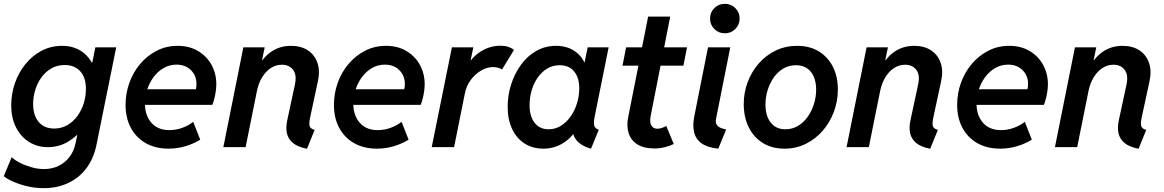

<svg xmlns="http://www.w3.org/2000/svg" viewBox="-22 -768 6073 1002"><path d="M207 213.9Q163.1 213.9 122.6 204.6Q82 195.3 49.3 181.2Q16.6 167 -2.4 151.4L39.1 52.2Q55.2 67.9 82.5 81.8Q109.9 95.7 142.8 105Q175.8 114.3 207.5 114.3Q249.5 114.3 283.4 97.9Q317.4 81.5 340.6 51.3Q363.8 21 372.1 -20L381.3 -63H365.2L395.5 -117.2L451.7 -393.6L431.2 -442.9H460L475.6 -521H584.5L481.9 -14.2Q466.8 60.5 428 111.1Q389.2 161.6 332.5 187.7Q275.9 213.9 207 213.9ZM227.5 0Q173.3 0 130.1 -26.9Q86.9 -53.7 61.8 -102.8Q36.6 -151.9 36.6 -218.8Q36.6 -278.8 55.9 -334.2Q75.2 -389.6 110.8 -433.6Q146.5 -477.5 195.1 -503.2Q243.7 -528.8 302.2 -528.8Q357.4 -528.8 398.4 -503.4Q439.5 -478 462.4 -430.9Q485.4 -383.8 485.4 -318.8Q485.4 -259.3 466.3 -202.6Q447.3 -146 412.6 -100.1Q377.9 -54.2 330.8 -27.1Q283.7 0 227.5 0ZM261.2 -97.2Q298.8 -97.2 329.6 -115Q360.4 -132.8 381.8 -162.4Q403.3 -191.9 414.8 -228.5Q426.3 -265.1 426.3 -303.2Q426.3 -364.7 396.2 -396.7Q366.2 -428.7 315.4 -428.7Q277.3 -428.7 247.1 -411.6Q216.8 -394.5 195.3 -365.5Q173.8 -336.4 162.4 -299.8Q150.9 -263.2 150.9 -225.1Q150.9 -166.5 179.7 -131.8Q208.5 -97.2 261.2 -97.2Z M857.9 7.8Q789.1 7.8 738.5 -21Q688 -49.8 660.6 -101.3Q633.3 -152.8 633.3 -220.7Q633.3 -280.3 653.1 -335.7Q672.9 -391.1 709.5 -434.3Q746.1 -477.5 795.9 -503.2Q845.7 -528.8 904.8 -528.8Q966.3 -528.8 1011.7 -501.7Q1057.1 -474.6 1082 -429.2Q1106.9 -383.8 1106.9 -328.6Q1106.9 -310.5 1104 -290.8Q1101.1 -271 1096.4 -252.7Q1091.8 -234.4 1085.9 -220.7H713.9L728.5 -302.2H1000Q1002 -309.6 1002.7 -316.4Q1003.4 -323.2 1003.4 -329.6Q1003.4 -373 974.6 -401.9Q945.8 -430.7 898.9 -430.7Q862.8 -430.7 832.5 -413.3Q802.2 -396 780.3 -366.7Q758.3 -337.4 746.3 -301Q734.4 -264.6 734.4 -227.1Q734.4 -166 768.1 -127.4Q801.8 -88.9 861.8 -88.9Q897 -88.9 930.4 -101.3Q963.9 -113.8 986.3 -132.3L1022.9 -39.1Q988.3 -17.6 945.8 -4.9Q903.3 7.8 857.9 7.8Z M1580.1 8.3Q1532.2 -1 1507.3 -21.5Q1482.4 -42 1475.6 -71.5Q1468.8 -101.1 1476.6 -138.2L1517.1 -326.7Q1527.8 -377.4 1507.3 -403.8Q1486.8 -430.2 1449.2 -430.2Q1417.5 -430.2 1390.9 -412.6Q1364.3 -395 1345.5 -363.8Q1326.7 -332.5 1318.4 -291L1259.8 0H1143.6L1248 -521H1359.4L1345.7 -454.1H1363.8L1320.3 -410.2Q1350.1 -468.8 1394.5 -498.8Q1439 -528.8 1497.1 -528.8Q1548.3 -528.8 1584 -505.6Q1619.6 -482.4 1634.3 -440.9Q1648.9 -399.4 1637.2 -344.7L1596.2 -153.8Q1589.4 -121.6 1594.5 -108.4Q1599.6 -95.2 1620.1 -90.3Z M1945.3 7.8Q1876.5 7.8 1825.9 -21Q1775.4 -49.8 1748 -101.3Q1720.7 -152.8 1720.7 -220.7Q1720.7 -280.3 1740.5 -335.7Q1760.3 -391.1 1796.9 -434.3Q1833.5 -477.5 1883.3 -503.2Q1933.1 -528.8 1992.2 -528.8Q2053.7 -528.8 2099.1 -501.7Q2144.5 -474.6 2169.4 -429.2Q2194.3 -383.8 2194.3 -328.6Q2194.3 -310.5 2191.4 -290.8Q2188.5 -271 2183.8 -252.7Q2179.2 -234.4 2173.3 -220.7H1801.3L1815.9 -302.2H2087.4Q2089.4 -309.6 2090.1 -316.4Q2090.8 -323.2 2090.8 -329.6Q2090.8 -373 2062 -401.9Q2033.2 -430.7 1986.3 -430.7Q1950.2 -430.7 1919.9 -413.3Q1889.6 -396 1867.7 -366.7Q1845.7 -337.4 1833.7 -301Q1821.8 -264.6 1821.8 -227.1Q1821.8 -166 1855.5 -127.4Q1889.2 -88.9 1949.2 -88.9Q1984.4 -88.9 2017.8 -101.3Q2051.3 -113.8 2073.7 -132.3L2110.4 -39.1Q2075.7 -17.6 2033.2 -4.9Q1990.7 7.8 1945.3 7.8Z M2231 0 2336.4 -521H2448.2L2434.1 -453.6H2445.8L2417 -420.9Q2428.2 -448.7 2453.9 -473.6Q2479.5 -498.5 2514.4 -513.9Q2549.3 -529.3 2587.9 -529.3Q2615.7 -529.3 2634 -522.2Q2652.3 -515.1 2660.2 -507.3L2597.7 -404.8Q2591.8 -410.6 2578.1 -414.3Q2564.5 -418 2550.8 -418Q2521.5 -418 2490.7 -400.9Q2460 -383.8 2436 -352.5Q2412.1 -321.3 2403.8 -279.3L2347.7 0Z M2813.5 7.8Q2757.8 7.8 2715.8 -19Q2673.8 -45.9 2650.6 -95Q2627.4 -144 2627.4 -210.4Q2627.4 -271 2645.5 -327.6Q2663.6 -384.3 2696.8 -429.9Q2730 -475.6 2776.6 -502.2Q2823.2 -528.8 2879.9 -528.8Q2936 -528.8 2976.1 -502Q3016.1 -475.1 3033.2 -429.7L2979.5 -443.4H3075.7L3022 -408.7L3044.9 -521H3154.3L3081.5 -159.7Q3075.7 -132.3 3078.6 -115.2Q3081.5 -98.1 3103 -90.8L3062.5 7.8Q3033.7 0.5 3011.5 -14.2Q2989.3 -28.8 2977.5 -49.1Q2965.8 -69.3 2968.8 -92.3L3021.5 -67.4H2918.5L2997.1 -106.9Q2963.4 -50.3 2916.7 -21.2Q2870.1 7.8 2813.5 7.8ZM2841.3 -93.3Q2876.5 -93.3 2905.8 -111.8Q2935.1 -130.4 2956.5 -161.1Q2978 -191.9 2989.5 -229.7Q3001 -267.6 3001 -306.6Q3001 -362.8 2974.1 -395.3Q2947.3 -427.7 2898.9 -427.7Q2862.8 -427.7 2833.7 -410.2Q2804.7 -392.6 2783.9 -362.8Q2763.2 -333 2752.4 -295.7Q2741.7 -258.3 2741.7 -218.8Q2741.7 -161.1 2768.1 -127.2Q2794.4 -93.3 2841.3 -93.3Z M3394 6.8Q3337.9 6.8 3304.4 -14.4Q3271 -35.6 3259 -72.5Q3247.1 -109.4 3255.9 -154.3L3360.4 -681.2H3475.6L3374 -165Q3367.2 -130.4 3377 -113.3Q3386.7 -96.2 3409.2 -96.2Q3422.4 -96.2 3435.1 -101.3Q3447.8 -106.4 3455.1 -110.8L3494.1 -16.6Q3475.1 -6.8 3448.2 0Q3421.4 6.8 3394 6.8ZM3226.6 -425.3 3245.6 -521H3563.5L3544.4 -425.3Z M3726.6 7.8Q3669.9 2 3639.4 -20Q3608.9 -42 3600.3 -78.1Q3591.8 -114.3 3601.6 -162.1L3672.9 -521H3789.1L3714.8 -147.9Q3710.9 -127.4 3719 -116.2Q3727.1 -105 3741 -99.9Q3754.9 -94.7 3767.6 -92.3ZM3760.7 -594.2Q3728 -594.2 3705.8 -616.7Q3683.6 -639.2 3683.6 -671.4Q3683.6 -703.6 3705.8 -725.8Q3728 -748 3760.7 -748Q3793 -748 3815.4 -725.8Q3837.9 -703.6 3837.9 -671.4Q3837.9 -639.2 3815.4 -616.7Q3793 -594.2 3760.7 -594.2Z M4071.8 7.8Q4006.3 7.8 3958.5 -22.2Q3910.6 -52.2 3885 -104.7Q3859.4 -157.2 3859.4 -224.6Q3859.4 -284.7 3879.9 -339.4Q3900.4 -394 3937.7 -436.8Q3975.1 -479.5 4026.1 -504.2Q4077.1 -528.8 4138.2 -528.8Q4204.1 -528.8 4251.7 -499.5Q4299.3 -470.2 4325 -418.9Q4350.6 -367.7 4350.6 -300.8Q4350.6 -240.7 4330.1 -185.3Q4309.6 -129.9 4272.2 -86.4Q4234.9 -43 4183.8 -17.6Q4132.8 7.8 4071.8 7.8ZM4076.7 -93.3Q4113.3 -93.3 4143.1 -111.3Q4172.9 -129.4 4193.8 -159.4Q4214.8 -189.5 4226.1 -226.3Q4237.3 -263.2 4237.3 -300.3Q4237.3 -338.4 4225.1 -367.2Q4212.9 -396 4189.5 -411.9Q4166 -427.7 4131.8 -427.7Q4094.7 -427.7 4065.2 -409.9Q4035.6 -392.1 4015.1 -362.3Q3994.6 -332.5 3983.6 -296.1Q3972.7 -259.8 3972.7 -222.2Q3972.7 -184.1 3984.6 -155Q3996.6 -126 4019.8 -109.6Q4043 -93.3 4076.7 -93.3Z M4832.5 8.3Q4784.7 -1 4759.8 -21.5Q4734.9 -42 4728 -71.5Q4721.2 -101.1 4729 -138.2L4769.5 -326.7Q4780.3 -377.4 4759.8 -403.8Q4739.3 -430.2 4701.7 -430.2Q4669.9 -430.2 4643.3 -412.6Q4616.7 -395 4597.9 -363.8Q4579.1 -332.5 4570.8 -291L4512.2 0H4396L4500.5 -521H4611.8L4598.1 -454.1H4616.2L4572.8 -410.2Q4602.5 -468.8 4647 -498.8Q4691.4 -528.8 4749.5 -528.8Q4800.8 -528.8 4836.4 -505.6Q4872.1 -482.4 4886.7 -440.9Q4901.4 -399.4 4889.6 -344.7L4848.6 -153.8Q4841.8 -121.6 4846.9 -108.4Q4852.1 -95.2 4872.6 -90.3Z M5197.8 7.8Q5128.9 7.8 5078.4 -21Q5027.8 -49.8 5000.5 -101.3Q4973.1 -152.8 4973.1 -220.7Q4973.1 -280.3 4992.9 -335.7Q5012.7 -391.1 5049.3 -434.3Q5085.9 -477.5 5135.7 -503.2Q5185.5 -528.8 5244.6 -528.8Q5306.2 -528.8 5351.6 -501.7Q5397 -474.6 5421.9 -429.2Q5446.8 -383.8 5446.8 -328.6Q5446.8 -310.5 5443.8 -290.8Q5440.9 -271 5436.3 -252.7Q5431.6 -234.4 5425.8 -220.7H5053.7L5068.4 -302.2H5339.8Q5341.8 -309.6 5342.5 -316.4Q5343.3 -323.2 5343.3 -329.6Q5343.3 -373 5314.5 -401.9Q5285.6 -430.7 5238.8 -430.7Q5202.6 -430.7 5172.4 -413.3Q5142.1 -396 5120.1 -366.7Q5098.1 -337.4 5086.2 -301Q5074.2 -264.6 5074.2 -227.1Q5074.2 -166 5107.9 -127.4Q5141.6 -88.9 5201.7 -88.9Q5236.8 -88.9 5270.3 -101.3Q5303.7 -113.8 5326.2 -132.3L5362.8 -39.1Q5328.1 -17.6 5285.6 -4.9Q5243.2 7.8 5197.8 7.8Z M5919.9 8.3Q5872.1 -1 5847.2 -21.5Q5822.3 -42 5815.4 -71.5Q5808.6 -101.1 5816.4 -138.2L5856.9 -326.7Q5867.7 -377.4 5847.2 -403.8Q5826.7 -430.2 5789.1 -430.2Q5757.3 -430.2 5730.7 -412.6Q5704.1 -395 5685.3 -363.8Q5666.5 -332.5 5658.2 -291L5599.6 0H5483.4L5587.9 -521H5699.2L5685.5 -454.1H5703.6L5660.2 -410.2Q5689.9 -468.8 5734.4 -498.8Q5778.8 -528.8 5836.9 -528.8Q5888.2 -528.8 5923.8 -505.6Q5959.5 -482.4 5974.1 -440.9Q5988.8 -399.4 5977.1 -344.7L5936 -153.8Q5929.2 -121.6 5934.3 -108.4Q5939.5 -95.2 5960 -90.3Z"/></svg>

Font: Reddit Sans SemiBold
Style: Italic
Weight: 600
Italic angle: -11.25°
Designer: Stephen Hutchings
Version: Version 1.013